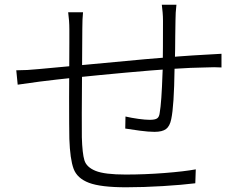

<svg xmlns="http://www.w3.org/2000/svg" viewBox="-20 -785 1040 814"><path d="M724 -699 723 -634Q723 -580 721 -512Q721 -499 720 -493Q718 -336 706 -280Q700 -250 684 -238Q668 -226 635 -226Q610 -226 572.5 -231Q535 -236 511 -240L512 -291Q538 -285 567 -281Q596 -277 615 -277Q637 -277 646 -283Q655 -289 657 -306Q665 -351 669 -474Q670 -487 670 -511Q671 -568 671 -697Q671 -714 669.5 -732Q668 -750 666 -765H728Q724 -731 724 -699ZM329 -663 328 -510Q326 -250 327 -203Q329 -134 338 -105Q347 -76 385.5 -60.5Q424 -45 513 -45Q594 -45 677.5 -51.5Q761 -58 810 -67L808 -8Q752 -1 670 4Q588 9 515 9Q407 9 357 -10Q307 -29 292 -69.5Q277 -110 274 -196Q273 -240 273 -370.5Q273 -501 274 -602V-661Q274 -697 269 -733H332Q329 -705 329 -663ZM143 -492 305 -507Q438 -520 595 -534Q752 -548 849 -553L919 -557V-499Q892 -501 849 -499Q742 -498 512.5 -477Q283 -456 148 -439L55 -426L49 -487Q95 -487 143 -492Z"/></svg>

Font: 寒蝉端黑体 Light
Style: Regular
Weight: 300
Designer: ChillDuanSans {Warren2060}; 
Source Han Sans {Ryoko NISHIZUKA 西塚涼子 (kana, bopomofo & ideographs); Paul D. Hunt (Latin, G
Foundry: ChillType&Adobe
Version: Version 1.300;Glyphs 3.3 (3306)